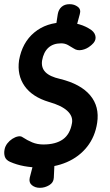

<svg xmlns="http://www.w3.org/2000/svg" viewBox="-41 -787 524 917"><path d="M149 110Q127 110 111.5 97.5Q96 85 101 62L128 -43H221L216 62Q215 85 194 97.5Q173 110 150 110ZM220 -623 235 -720Q239 -742 253.5 -754.5Q268 -767 291 -767H292Q314 -767 330.5 -754.5Q347 -742 340 -719L314 -623ZM423 -200Q413 -134 375 -86Q337 -38 278 -12.5Q219 13 146 13Q110 13 74.5 6.5Q39 0 7 -14Q-13 -23 -18 -39Q-23 -55 -19 -74Q-16 -89 -6 -102Q4 -115 18 -124Q32 -133 45.5 -135.5Q59 -138 68 -131Q89 -117 113 -107Q137 -97 166 -97Q225 -97 259.5 -121.5Q294 -146 303 -200Q308 -232 280.5 -257.5Q253 -283 193 -300Q113 -324 76.5 -376Q40 -428 50 -499Q65 -584 123 -632Q181 -680 267 -680Q344 -680 396 -643Q414 -629 415.5 -609.5Q417 -590 397 -573L391 -568Q373 -553 350.5 -548.5Q328 -544 312 -555Q298 -564 283.5 -572Q269 -580 251 -580Q213 -580 190 -559Q167 -538 160 -498Q155 -464 176 -442.5Q197 -421 246 -410Q344 -386 389.5 -332Q435 -278 423 -200Z"/></svg>

Font: Winky Sans Medium
Style: Italic
Weight: 500
Italic angle: -8.97852°
Designer: Simon Atzbach
Foundry: typofactur
Version: Version 1.205